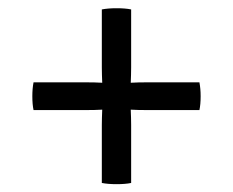

<svg xmlns="http://www.w3.org/2000/svg" viewBox="-20 -550 580 478"><path d="M63.5 -345H196.5Q204 -345 215 -344.8Q226 -344.5 234.5 -344Q234 -352.5 233.8 -363.5Q233.5 -374.5 233.5 -382V-526.5Q249 -529.5 270 -529.5Q292.5 -529.5 306.5 -526.5V-382Q306.5 -374.5 306.2 -363.5Q306 -352.5 305.5 -344Q314 -344.5 325 -344.8Q336 -345 343.5 -345H476.5Q479.5 -329 479.5 -310.5Q479.5 -290 476.5 -276H343.5Q336 -276 325 -276.2Q314 -276.5 305.5 -277Q306 -268.5 306.2 -257.5Q306.5 -246.5 306.5 -239V-94.5Q292.5 -91.5 270 -91.5Q249 -91.5 233.5 -94.5V-239Q233.5 -246.5 233.8 -257.5Q234 -268.5 234.5 -277Q226 -276.5 215 -276.2Q204 -276 196.5 -276H63.5Q60.5 -290 60.5 -310.5Q60.5 -329.5 63.5 -345Z"/></svg>

Font: Signika SC Light
Style: Regular
Weight: 300
Designer: Anna Giedryś
Foundry: Anna Giedryś
Version: Version 2.000; ttfautohint (v1.8.3) -l 8 -r 50 -G 200 -x 9 -